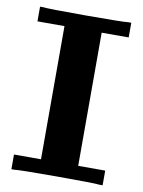

<svg xmlns="http://www.w3.org/2000/svg" viewBox="-79 -742 595 798"><g transform="rotate(10 218.0 -343.0)"><path d="M397 0Q378 -3 218 -3Q58 -3 38 0H25V-62H139V-624H25V-686H38Q58 -683 218 -683Q377 -683 397 -686H410V-624H296V-62H410V0Z"/></g></svg>

Font: KaTeX_Main
Style: Bold
Weight: 700
Version: Version 1.1; ttfautohint (v1.3)